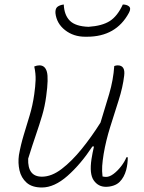

<svg xmlns="http://www.w3.org/2000/svg" viewBox="-20 -821 640 852"><path d="M132 -526Q144 -531 155 -531Q180 -531 188 -502.5Q196 -474 185 -394Q179 -349 167 -308.5Q155 -268 139.5 -223Q124 -178 105 -117Q102 -37 166 -37Q209 -37 254 -71.5Q299 -106 343 -160.5Q387 -215 426 -277Q446 -341 464.5 -404Q483 -467 487 -528Q495 -531 502 -531Q537 -531 531 -485Q525 -434 506.5 -376Q488 -318 469 -257.5Q450 -197 440 -138Q435 -107 433.5 -84.5Q432 -62 435 -38Q443 -36 451 -36Q466 -36 483.5 -49Q501 -62 517 -82.5Q533 -103 541 -123H547Q547 -94 540 -67Q531 -34 511 -14Q500 -3 483.5 2.5Q467 8 450 8Q416 8 396 -20.5Q376 -49 386 -115Q390 -141 397 -171H390Q338 -92 279.5 -40.5Q221 11 166 11Q122 11 98 -10.5Q74 -32 66.5 -65Q59 -98 64 -133Q72 -178 85 -221Q98 -264 111.5 -308.5Q125 -353 132 -403Q137 -438 138 -466Q139 -494 132 -526ZM373 -702Q433 -706 467 -727.5Q501 -749 525 -801Q542 -801 552 -793Q563 -784 552 -764Q495 -658 366 -658H358Q306 -658 268.5 -687.5Q231 -717 226 -763Q225 -782 234 -790Q245 -799 263 -801Q265 -754 290 -729Q315 -704 373 -702Z"/></svg>

Font: Recursive Mn Csl St Lt
Style: Italic
Weight: 300
Italic angle: -15°
Monospace: yes
Version: Version 1.079;hotconv 1.0.112;makeotfexe 2.5.65598; ttfautoh